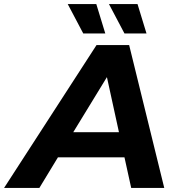

<svg xmlns="http://www.w3.org/2000/svg" viewBox="-83 -921 869 941"><path d="M527 -150H201L110 0H-63L390 -700H550L722 0H560ZM500 -273 441 -543 276 -273ZM249 -901H389L433 -757H325ZM451 -901H591L635 -757H527Z"/></svg>

Font: Idrija
Style: Bold Italic
Weight: 700
Italic angle: -11.3°
Designer: Julieta Ulanovsky
Foundry: Julieta Ulanovsky
Version: Version 7.200